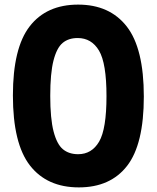

<svg xmlns="http://www.w3.org/2000/svg" viewBox="-20 -798 680 833"><path d="M36 -384Q36 -590 109 -684Q182 -778 319 -778Q456 -778 530 -683Q604 -588 604 -379Q604 -172 531.5 -78.5Q459 15 322 15Q184 15 110 -80Q36 -175 36 -384ZM442 -381Q442 -524 409.5 -578.5Q377 -633 317 -633Q277 -633 251.5 -611.5Q226 -590 212 -535Q198 -480 198 -382Q198 -283 212.5 -227.5Q227 -172 253 -150.5Q279 -129 319 -129Q378 -129 410 -183.5Q442 -238 442 -381Z"/></svg>

Font: Open Sauce Two ExtraBold
Style: Regular
Weight: 800
Designer: Alfredo Marco Pradil
Foundry: Creative Sauce Fz LLC
Version: Version 1.477